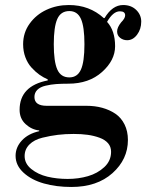

<svg xmlns="http://www.w3.org/2000/svg" viewBox="-20 -506 594 764"><path d="M42 114Q42 80 67 53Q92 26 136 16V13Q106 10 82 -12Q58 -34 58 -69Q58 -164 170 -186V-190Q152 -198 136.5 -209Q121 -220 105.5 -237Q90 -254 81 -278Q72 -302 72 -330Q72 -376 98 -412Q124 -448 165 -467Q206 -486 254 -486Q336 -486 393 -434H396Q427 -486 470 -486Q502 -486 522 -466.5Q542 -447 542 -420Q542 -390 525.5 -368Q509 -346 486 -346Q470 -346 458 -355.5Q446 -365 446 -381Q446 -397 462 -417Q478 -433 478 -445Q478 -461 457 -461Q430 -461 406 -419Q438 -384 438 -322Q438 -266 386 -219.5Q334 -173 252 -173Q224 -173 203.5 -171.5Q183 -170 161.5 -165Q140 -160 128.5 -148.5Q117 -137 117 -120Q117 -85 166 -85H324Q358 -85 387 -77Q416 -69 439 -53.5Q462 -38 475.5 -11Q489 16 489 51Q489 128 427.5 183Q366 238 264 238Q204 238 154.5 224Q105 210 73.5 181Q42 152 42 114ZM256 -198Q288 -198 302 -229Q316 -260 316 -330Q316 -400 302 -431Q288 -462 256 -462Q222 -462 208 -430.5Q194 -399 194 -330Q194 -261 208 -229.5Q222 -198 256 -198ZM78 115Q78 145 104.5 166.5Q131 188 168.5 197Q206 206 249 206Q292 206 330 195Q368 184 395 159Q422 134 422 98Q422 78 410 64Q398 50 376 42Q354 34 329 30.5Q304 27 273 27Q240 27 210.5 30.5Q181 34 148.5 42Q116 50 97 69Q78 88 78 115Z"/></svg>

Font: Old Standard TT
Style: Bold
Weight: 700
Designer: Alexey Kryukov <alexios@thessalonica.org.ru>
Version: Version 2.2